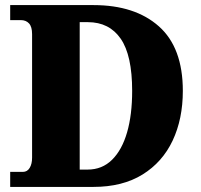

<svg xmlns="http://www.w3.org/2000/svg" viewBox="-20 -734 788 754"><path d="M20 0V-59H70Q87 -59 96.5 -74.5Q106 -90 106 -115V-600Q106 -629 94 -642Q82 -655 62 -655H20V-714H347Q510 -714 604 -630.5Q698 -547 698 -377Q698 -267 658 -182Q618 -97 539.5 -48.5Q461 0 347 0ZM324 -68Q381 -68 420 -106.5Q459 -145 479 -214Q499 -283 499 -377Q499 -517 454 -582Q409 -647 325 -647H293V-68Z"/></svg>

Font: Noto Serif Thai SemiCondensed Black
Style: Regular
Weight: 900
Width: 4
Designer: Monotype Design Team
Foundry: Monotype Imaging Inc.
Version: Version 2.002; ttfautohint (v1.8.4.7-5d5b)